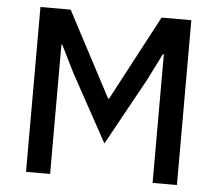

<svg xmlns="http://www.w3.org/2000/svg" viewBox="-51 -754 915 810"><g transform="rotate(5 407.0 -349.0)"><path d="M88 0V-698H216L406 -338H410L601 -698H727V0H624V-545H620L564 -433L407 -148L251 -432L194 -547H190V0Z"/></g></svg>

Font: Anuphan Medium
Style: Regular
Weight: 500
Designer: Mike Abbink, Paul van der Laan, Pieter van Rosmalen, Mint Tantisuwanna
Foundry: Bold Monday; Cadson Demak
Version: Version 3.002;hotconv 1.0.109;makeotfexe 2.5.65596